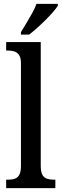

<svg xmlns="http://www.w3.org/2000/svg" viewBox="-20 -979 321 999"><path d="M12 0V-44H23Q43 -44 58 -49.5Q73 -55 81 -70.5Q89 -86 89 -117V-650Q89 -679 79 -693Q69 -707 54 -711.5Q39 -716 23 -716H12V-760H192V-117Q192 -86 200 -70.5Q208 -55 223.5 -49.5Q239 -44 258 -44H268V0ZM89 -812Q103 -835 118.5 -860.5Q134 -886 148 -911.5Q162 -937 170 -959H281V-949Q273 -936 256 -916.5Q239 -897 217.5 -875.5Q196 -854 173.5 -834Q151 -814 132 -799H89Z"/></svg>

Font: Noto Serif Khmer Condensed Medium
Style: Regular
Weight: 500
Width: 3
Designer: Danh Hong and the Monotype Design Team
Foundry: Monotype Imaging Inc.
Version: Version 2.004